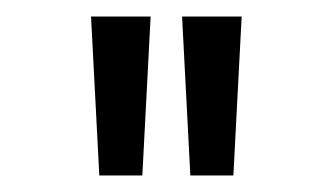

<svg xmlns="http://www.w3.org/2000/svg" viewBox="-20 -704 402 232"><path d="M90 -684H162L152 -492H100ZM200 -684H272L262 -492H210Z"/></svg>

Font: Bellota
Style: Regular
Weight: 400
Designer: Kemie Guaida
Foundry: Kemie Guaida
Version: Version 4.001